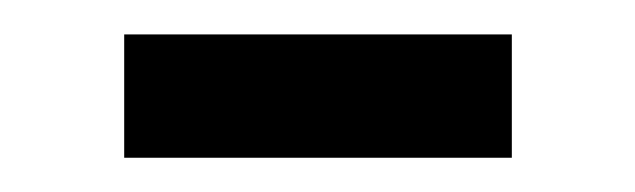

<svg xmlns="http://www.w3.org/2000/svg" viewBox="-20 -830 367 111"><path d="M51.8 -738.8V-810.1H275.9V-738.8Z"/></svg>

Font: Oswald Medium
Style: Regular
Weight: 500
Designer: Vernon Adams
Foundry: Vernon Adams
Version: Version 4.103